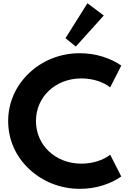

<svg xmlns="http://www.w3.org/2000/svg" viewBox="-20 -1176 805 1212"><path d="M635 -1078 532 -1155.5 393.5 -935 458.5 -882ZM484 16C535.5 16 584.5 8.5 630 -6C675.5 -20.5 714 -39.5 745.5 -62L675.5 -199.5C631 -164 563.5 -143 493.5 -143C329.5 -143 207 -260 207 -412C207 -564 329.5 -681 493.5 -681C563.5 -681 631 -660 675.5 -624.5L745.5 -762C713 -785.5 673.5 -804 628 -818.5C582 -833 533.5 -840 483 -840C359 -840 247.5 -793.5 164.5 -715.5C81.5 -637 31.5 -531 31.5 -411.5C31.5 -293 80.5 -187 164 -109C247.5 -30.5 359.5 16 484 16Z"/></svg>

Font: Spartan
Style: Bold
Weight: 700
Designer: Matt Bailey, Mirko Velimirovic
Foundry: Matt Bailey
Version: Version 1.003